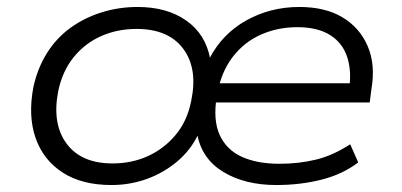

<svg xmlns="http://www.w3.org/2000/svg" viewBox="-20 -523 1153 551"><path d="M300 8Q215 8 159.5 -28Q104 -64 82 -127.5Q60 -191 76 -274Q88 -328 115 -371Q142 -414 182 -443Q222 -472 271.5 -487.5Q321 -503 375 -503Q459 -503 514.5 -464Q570 -425 583 -355H581Q618 -426 687 -464.5Q756 -503 839 -503Q913 -503 962.5 -473.5Q1012 -444 1035 -391Q1058 -338 1046 -268L1041 -229H578L587 -284H1008L981 -262Q990 -316 977 -357.5Q964 -399 928 -422Q892 -445 833 -445Q777 -445 728.5 -423.5Q680 -402 647 -358.5Q614 -315 603 -251L602 -246Q591 -178 610.5 -135.5Q630 -93 674 -73Q718 -53 782 -53Q838 -53 887 -65Q936 -77 985 -109L1008 -57Q964 -23 903 -7.5Q842 8 773 8Q683 8 621 -29.5Q559 -67 546 -138H549Q528 -93 489 -60Q450 -27 401.5 -9.5Q353 8 300 8ZM303 -54Q359 -54 405.5 -75.5Q452 -97 485 -137Q518 -177 529 -235Q548 -327 505.5 -383.5Q463 -440 372 -440Q317 -440 270.5 -419.5Q224 -399 191.5 -359Q159 -319 147 -261Q129 -168 171 -111Q213 -54 303 -54Z"/></svg>

Font: Nunito Sans 7pt SemiExpanded Light
Style: Italic
Weight: 300
Width: 6
Italic angle: -9°
Designer: Vernon Adams
Foundry: Vernon Adams
Version: Version 3.101;gftools[0.9.27]